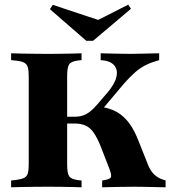

<svg xmlns="http://www.w3.org/2000/svg" viewBox="-20 -798 725 818"><path d="M172.6 -2.4Q147.6 -2.4 120.6 -2Q93.5 -1.6 69 -1.2Q44.4 -0.8 27.4 0V-29L50 -31.5Q71.8 -34.7 83.1 -40.3Q94.4 -46 98.4 -59.3Q102.4 -72.6 102.4 -98.4V-472.6Q102.4 -498.4 98.4 -511.7Q94.4 -525 83.1 -531Q71.8 -537.1 50 -539.5L27.4 -541.9V-571Q44.4 -570.2 69 -569.8Q93.5 -569.4 120.6 -569Q147.6 -568.5 172.6 -568.5H183.9H195.2Q219.4 -568.5 243.5 -569Q267.7 -569.4 289.9 -569.8Q312.1 -570.2 327.4 -571V-541.9L312.1 -540.3Q283.1 -536.3 274.6 -523.8Q266.1 -511.3 266.1 -472.6V-98.4Q266.1 -59.7 274.6 -47.2Q283.1 -34.7 312.1 -30.6L327.4 -29V0Q312.1 -0.8 289.9 -1.2Q267.7 -1.6 243.5 -2Q219.4 -2.4 195.2 -2.4H183.9ZM415.3 0V-29Q446 -33.1 451.6 -41.5Q457.3 -50 446 -79L409.7 -172.6Q394.4 -210.5 379.4 -232.3Q364.5 -254 344.8 -262.9Q325 -271.8 297.6 -271.8H246V-300.8H298.4Q317.7 -300.8 333.5 -306Q349.2 -311.3 364.1 -323Q379 -334.7 395.2 -354L435.5 -400.8Q468.5 -438.7 475.8 -469.8Q483.1 -500.8 466.1 -520.2Q449.2 -539.5 408.9 -541.9V-571Q440.3 -570.2 472.6 -569.4Q504.8 -568.5 537.1 -568.5Q560.5 -568.5 585.1 -569.4Q609.7 -570.2 658.1 -571V-541.9Q626.6 -533.1 602.4 -521.4Q578.2 -509.7 556.5 -490.7Q534.7 -471.8 508.9 -442.7L402.4 -316.1L409.7 -342.7Q450 -337.1 479 -320.2Q508.1 -303.2 530.6 -273Q553.2 -242.7 571.8 -193.5L608.1 -102.4Q616.1 -80.6 626.6 -66.5Q637.1 -52.4 651.2 -43.5Q665.3 -34.7 685.5 -29V0Q653.2 -0.8 629.8 -1.2Q606.5 -1.6 588.7 -2Q571 -2.4 552.4 -2.4Q515.3 -2.4 479.4 -1.6Q443.5 -0.8 415.3 0ZM526.6 -778.2 537.9 -760.5 376.6 -624.2H347.6L192.7 -758.9L204.8 -777.4L435.5 -700.8L350 -688.7Z"/></svg>

Font: Playfair 5pt SemiExpanded Light Black
Style: Regular
Weight: 900
Version: Version 2.203